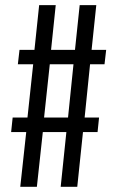

<svg xmlns="http://www.w3.org/2000/svg" viewBox="-20 -720 452 740"><path d="M382.8 -472.2H327.1L306.2 -267.1H361.8L356 -210.9H299.8L277.8 0H213.9L235.8 -210.9H145L122.1 0H58.1L81.1 -210.9H22.9L28.8 -267.1H85.9L107.9 -472.2H48.8L55.2 -527.8H112.8L130.9 -700.2H194.8L176.8 -527.8H269L287.1 -700.2H351.1L333 -527.8H389.2ZM242.2 -267.1 263.2 -472.2H171.9L149.9 -267.1Z"/></svg>

Font: Bebas Neue Regular
Style: Regular
Weight: 400
Designer: Ryoichi Tsunekawa
Foundry: Ryoichi Tsunekawa
Version: Version 001.003